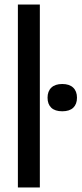

<svg xmlns="http://www.w3.org/2000/svg" viewBox="-20 -828 360 848"><path d="M59 0V-808H156V0ZM190 -396.5Q190 -425 206.8 -441Q223.5 -457 255 -457Q286.5 -457 303.2 -441Q320 -425 320 -396.5Q320 -368 303.5 -352.2Q287 -336.5 255 -336.5Q223 -336.5 206.5 -352.2Q190 -368 190 -396.5Z"/></svg>

Font: Encode Sans Condensed Medium
Style: Regular
Weight: 500
Width: 3
Designer: Multiple Designers
Foundry: Impallari Type
Version: Version 2.000